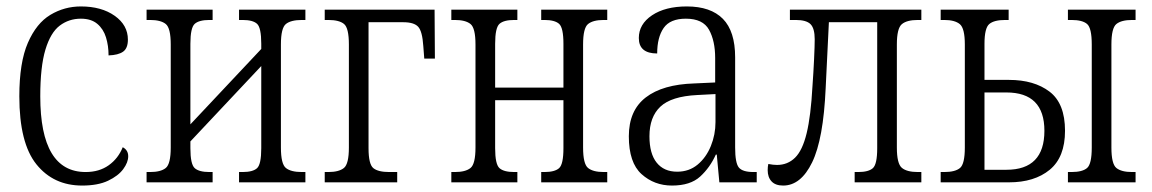

<svg xmlns="http://www.w3.org/2000/svg" viewBox="-20 -566 3575 596"><path d="M235 10Q146 10 93 -56Q40 -122 40 -267Q40 -372 66.5 -433Q93 -494 136.5 -520Q180 -546 231 -546Q295 -546 336 -517Q377 -488 377 -443Q377 -416 362 -405.5Q347 -395 317 -394Q317 -424 309 -450Q301 -476 282 -492Q263 -508 231 -508Q194 -508 165.5 -486.5Q137 -465 121 -412Q105 -359 105 -267Q105 -32 246 -32Q288 -32 317.5 -53Q347 -74 361 -109Q378 -100 378 -81Q378 -62 362.5 -41Q347 -20 315.5 -5Q284 10 235 10Z M435 0V-32H446Q479 -32 494.5 -44.5Q510 -57 510 -108V-428Q510 -479 494.5 -491.5Q479 -504 446 -504H435V-536H640V-504H630Q598 -504 584.5 -492Q571 -480 571 -430V-180L791 -414V-430Q791 -480 778 -492Q765 -504 733 -504H722V-536H928V-504H917Q883 -504 867.5 -491.5Q852 -479 852 -428V-108Q852 -57 867.5 -44.5Q883 -32 917 -32H928V0H722V-32H733Q765 -32 778 -44Q791 -56 791 -106V-361L571 -127V-106Q571 -56 584.5 -44Q598 -32 630 -32H640V0Z M988 0V-32H999Q1032 -32 1047.5 -44.5Q1063 -57 1063 -108V-428Q1063 -479 1048 -491.5Q1033 -504 999 -504H988V-536H1329L1330 -384H1297L1294 -423Q1291 -469 1278 -483Q1265 -497 1232 -497H1124V-106Q1124 -56 1139 -44Q1154 -32 1188 -32H1213V0Z M1381 0V-32H1392Q1425 -32 1440.5 -44.5Q1456 -57 1456 -108V-428Q1456 -479 1440.5 -491.5Q1425 -504 1392 -504H1381V-536H1586V-504H1576Q1544 -504 1530.5 -492Q1517 -480 1517 -430V-294H1729V-430Q1729 -480 1715.5 -492Q1702 -504 1670 -504H1660V-536H1865V-504H1854Q1821 -504 1805.5 -491.5Q1790 -479 1790 -428V-108Q1790 -57 1805.5 -44.5Q1821 -32 1854 -32H1865V0H1660V-32H1670Q1702 -32 1715.5 -44Q1729 -56 1729 -106V-255H1517V-106Q1517 -56 1530.5 -44Q1544 -32 1576 -32H1586V0Z M2066 10Q2011 10 1971.5 -25.5Q1932 -61 1932 -143Q1932 -223 1984.5 -263.5Q2037 -304 2135 -307L2200 -310V-386Q2200 -439 2181 -473.5Q2162 -508 2109 -508Q2060 -508 2040 -479Q2020 -450 2020 -400Q1963 -400 1963 -448Q1963 -491 2004 -518.5Q2045 -546 2112 -546Q2186 -546 2224 -507.5Q2262 -469 2262 -388V-108Q2262 -60 2273.5 -46Q2285 -32 2319 -32H2329V0H2213L2205 -86H2202Q2184 -46 2153.5 -18Q2123 10 2066 10ZM2082 -33Q2119 -33 2145.5 -55Q2172 -77 2186.5 -112.5Q2201 -148 2201 -187V-274L2144 -271Q2064 -267 2030 -235Q1996 -203 1996 -143Q1996 -89 2018.5 -61Q2041 -33 2082 -33Z M2411 10Q2387 10 2375 -3Q2363 -16 2363 -38Q2363 -43 2363.5 -48Q2364 -53 2365 -57Q2380 -54 2392 -54Q2425 -54 2448 -76.5Q2471 -99 2484 -152.5Q2497 -206 2502 -298Q2505 -339 2507 -381.5Q2509 -424 2509 -444Q2509 -478 2496 -491Q2483 -504 2450 -504H2432V-536H2840V-504H2829Q2795 -504 2779.5 -491Q2764 -478 2764 -428V-108Q2764 -58 2779.5 -45Q2795 -32 2829 -32H2840V0H2633V-32H2644Q2676 -32 2689.5 -44Q2703 -56 2703 -106V-497H2553L2543 -292Q2536 -134 2501 -62Q2466 10 2411 10Z M3295 0V-32H3306Q3340 -32 3354.5 -44.5Q3369 -57 3369 -108V-428Q3369 -479 3354.5 -491.5Q3340 -504 3306 -504H3295V-536H3505V-504H3494Q3461 -504 3445.5 -491.5Q3430 -479 3430 -428V-108Q3430 -57 3445.5 -44.5Q3461 -32 3494 -32H3505V0ZM2900 0V-32H2911Q2945 -32 2960 -44.5Q2975 -57 2975 -108V-428Q2975 -478 2959.5 -491Q2944 -504 2911 -504H2900V-536H3111V-504H3100Q3066 -504 3051 -491.5Q3036 -479 3036 -430V-318H3112Q3190 -318 3238 -281.5Q3286 -245 3286 -160Q3286 -78 3238.5 -39Q3191 0 3112 0ZM3036 -39H3104Q3222 -39 3222 -160Q3222 -279 3104 -279H3036Z"/></svg>

Font: Noto Serif Condensed Light
Style: Regular
Weight: 300
Width: 3
Designer: Monotype Design Team
Foundry: Monotype Imaging Inc.
Version: Version 2.013